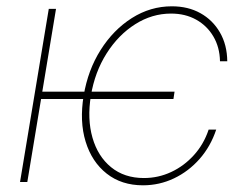

<svg xmlns="http://www.w3.org/2000/svg" viewBox="-20 -563 756 594"><path d="M520 -279.3 516.6 -256.8H94.7L98.1 -279.3ZM153.3 -535.6 64.5 0H42L130.9 -535.6ZM422.4 10.3Q356 10.3 310.1 -25.9Q264.2 -62 244.9 -124.8Q225.6 -187.5 238.8 -267.1Q252 -346.2 291.3 -408.4Q330.6 -470.7 387.9 -507.1Q445.3 -543.5 511.7 -543.5Q562 -543.5 600.1 -522.2Q638.2 -501 660.4 -462.6Q682.6 -424.3 683.1 -373.5H660.6Q659.7 -417 640.1 -450.2Q620.6 -483.4 586.9 -502.2Q553.2 -521 509.3 -521Q450.2 -521 398.2 -488Q346.2 -455.1 309.8 -397.7Q273.4 -340.3 261.2 -267.1Q249.5 -194.8 266.1 -137Q282.7 -79.1 323.7 -45.7Q364.7 -12.2 425.3 -12.2Q469.7 -12.2 509.5 -30.8Q549.3 -49.3 579.8 -83Q610.4 -116.7 625.5 -162.1H648.9Q631.8 -110.4 597.7 -71.5Q563.5 -32.7 518.3 -11.2Q473.1 10.3 422.4 10.3Z"/></svg>

Font: Inter 20pt Thin
Style: Italic
Weight: 250
Italic angle: -9.3988°
Version: Version 4.001;git-66647c0bb